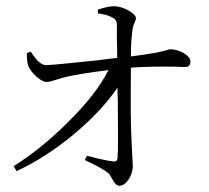

<svg xmlns="http://www.w3.org/2000/svg" viewBox="-20 -572 672 616"><path d="M363 24C384 24 406 -8 406 -39C406 -47 405 -60 404 -77C403 -94 403 -108 402 -120C399 -171 399 -250 400 -355C445 -358 493 -359 546 -358C559 -357 569 -357 574 -357C585 -357 591 -363 591 -375C591 -384 584 -393 569 -402C554 -410 540 -414 526 -414C524 -414 521 -413 518 -412C496 -405 457 -398 400 -391C400 -417 401 -443 404 -468C405 -479 407 -489 411 -498C414 -504 416 -509 416 -514C416 -521 408 -529 393 -538C377 -547 361 -552 345 -552C334 -552 319 -549 300 -543C297 -542 295 -542 294 -541V-529C312 -527 327 -523 338 -517C349 -512 355 -505 355 -494C355 -486 355 -471 355 -450C356 -421 356 -400 356 -386C342 -385 319 -382 288 -378C203 -369 150 -364 128 -363C113 -363 97 -377 79 -406L66 -402C66 -381 68 -367 71 -360C78 -341 110 -309 129 -309C137 -309 148 -312 163 -317C176 -321 186 -324 195 -326C226 -333 270 -340 328 -347C301 -294 258 -239 199 -181C144 -126 86 -78 24 -39L33 -23C156 -79 290 -191 357 -291C357 -282 357 -269 358 -250C359 -143 359 -82 357 -65C356 -56 352 -53 343 -54C334 -55 316 -58 291 -64C276 -68 266 -71 259 -72L252 -59C255 -57 261 -54 268 -51C299 -36 319 -24 329 -15C332 -12 336 -5 341 4C348 17 355 24 363 24Z"/></svg>

Font: AllPunType Light
Style: Regular
Weight: 300
Version: 1.0